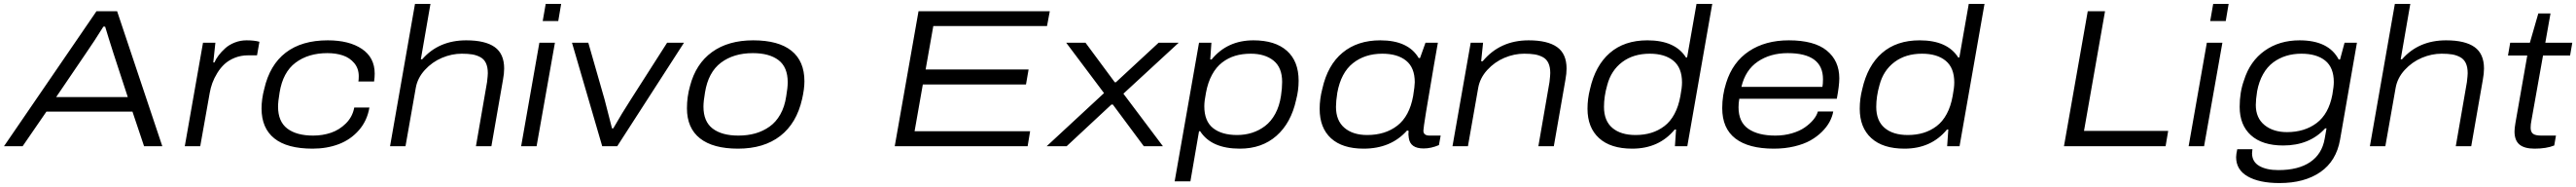

<svg xmlns="http://www.w3.org/2000/svg" viewBox="-30 -743 13108 950"><path d="M-9.8 0 460.9 -686H565.9L795.9 0H703.1L644 -175.8H206.1L85 0ZM255.9 -250H620.1L547.9 -470.2Q541 -490.2 523.2 -548.1Q505.4 -606 504.9 -607.9H496.1Q450.2 -534.2 405.8 -470.2Z M910.2 0 1002.9 -525.9H1065.9L1055.2 -425.8H1061Q1068.8 -443.8 1082.5 -461.9Q1096.2 -480 1116 -497.8Q1135.7 -515.6 1164.3 -526.9Q1192.9 -538.1 1224.1 -538.1Q1264.6 -538.1 1290 -530.8L1277.8 -461.9H1231.9Q1195.8 -461.9 1164.8 -449.5Q1133.8 -437 1112.8 -417.7Q1091.8 -398.4 1075.7 -372.3Q1059.6 -346.2 1050.5 -321.3Q1041.5 -296.4 1037.1 -271L988.8 0Z M1560.5 12.2Q1431.2 12.2 1366 -39.8Q1300.8 -91.8 1300.8 -191.9Q1300.8 -239.3 1314.5 -291Q1342.3 -413.1 1423.8 -475.6Q1505.4 -538.1 1637.7 -538.1Q1746.6 -538.1 1811.5 -494.4Q1876.5 -450.7 1876.5 -369.1Q1876.5 -350.6 1873.5 -329.1H1793.5Q1795.4 -337.9 1795.4 -356Q1795.4 -395 1772.5 -422.4Q1749.5 -449.7 1714.6 -461.4Q1679.7 -473.1 1635.7 -473.1Q1538.6 -473.1 1473.9 -424.6Q1409.2 -376 1392.6 -272.9Q1384.8 -227.5 1384.8 -201.2Q1384.8 -125.5 1431.9 -89.8Q1479 -54.2 1563.5 -54.2Q1611.3 -54.2 1654.1 -68.6Q1696.8 -83 1730.2 -116.2Q1763.7 -149.4 1772.5 -196.8H1849.6Q1838.4 -129.9 1796.4 -81.8Q1754.4 -33.7 1693.8 -10.7Q1633.3 12.2 1560.5 12.2Z M1954.6 0 2081.5 -723.1H2160.2L2111.3 -441.9H2118.2Q2202.6 -538.1 2342.3 -538.1Q2439 -538.1 2487.1 -503.9Q2535.2 -469.7 2535.2 -395Q2535.2 -369.1 2529.3 -337.9L2470.2 0H2391.6L2448.2 -326.2Q2452.1 -360.4 2452.1 -371.1Q2452.1 -401.9 2442.6 -422.1Q2433.1 -442.4 2414.1 -452.6Q2395 -462.9 2373 -466.6Q2351.1 -470.2 2319.3 -470.2Q2268.6 -470.2 2218.8 -449.2Q2168.9 -428.2 2131.6 -387.5Q2094.2 -346.7 2085.4 -295.9L2033.2 0Z M2731.4 -636.2 2746.6 -723.1H2825.2L2810.5 -636.2ZM2621.6 0 2714.4 -525.9H2793.5L2700.2 0Z M3034.2 0 2880.4 -525.9H2963.4L3046.4 -236.8Q3049.3 -227.1 3084 -90.8H3090.3Q3136.7 -171.4 3179.2 -236.8L3364.3 -525.9H3450.2L3110.4 0Z M3725.1 12.2Q3598.1 12.2 3531.7 -40Q3465.3 -92.3 3465.3 -192.9Q3465.3 -251.5 3481 -306.2Q3510.3 -418.9 3592.8 -478.5Q3675.3 -538.1 3802.2 -538.1Q3930.7 -538.1 3996.8 -485.4Q4063 -432.6 4063 -330.1Q4063 -291.5 4051.3 -240.2Q4023.4 -116.7 3939.9 -52.2Q3856.4 12.2 3725.1 12.2ZM3727.1 -54.2Q3773.9 -54.2 3813.5 -65.4Q3853 -76.7 3885.7 -99.9Q3918.5 -123 3940.4 -161.9Q3962.4 -200.7 3970.2 -252.9Q3978 -297.4 3978 -325.2Q3978 -401.9 3931.2 -437.5Q3884.3 -473.1 3800.3 -473.1Q3703.1 -473.1 3638.4 -424.6Q3573.7 -376 3557.1 -272.9Q3549.3 -228.5 3549.3 -201.2Q3549.3 -125.5 3596.2 -89.8Q3643.1 -54.2 3727.1 -54.2Z M4522.5 0 4643.6 -686H5311.5L5297.4 -610.8H4718.8L4679.7 -390.1H5203.6L5190.4 -314H4665.5L4623.5 -76.2H5211.4L5198.7 0Z M5295.4 0 5587.4 -270 5395 -525.9H5493.2L5642.1 -325.2H5647.9L5865.2 -525.9H5967.3L5686 -267.1L5887.2 0H5790L5632.3 -211.9H5625L5397 0Z M5946.8 178.2 6070.8 -525.9H6133.8L6127.9 -440.9H6134.8Q6214.8 -538.1 6347.7 -538.1Q6458 -538.1 6517.8 -485.1Q6577.6 -432.1 6577.6 -333Q6577.6 -283.7 6564.9 -235.8Q6539.1 -118.2 6464.8 -53Q6390.6 12.2 6278.8 12.2Q6133.8 12.2 6076.7 -76.2H6070.8L6026.9 178.2ZM6264.6 -57.1Q6304.7 -57.1 6340.3 -68.4Q6376 -79.6 6406.7 -102.8Q6437.5 -126 6458.7 -165Q6480 -204.1 6487.8 -255.9Q6493.7 -293.9 6493.7 -327.1Q6493.7 -399.9 6450 -435.1Q6406.2 -470.2 6334 -470.2Q6290.5 -470.2 6254.6 -459.5Q6218.8 -448.7 6188.5 -425.5Q6158.2 -402.3 6137 -363.3Q6115.7 -324.2 6106 -271Q6097.7 -229.5 6097.7 -203.1Q6097.7 -127.9 6141.8 -92.5Q6186 -57.1 6264.6 -57.1Z M6908.2 12.2Q6800.3 12.2 6742.4 -40.5Q6684.6 -93.3 6684.6 -189.9Q6684.6 -240.2 6698.2 -292Q6725.1 -412.6 6801 -475.3Q6877 -538.1 6993.2 -538.1Q7135.3 -538.1 7188.5 -448.2H7195.3L7223.1 -525.9H7286.1L7266.1 -412.1Q7212.4 -101.1 7212.4 -79.1Q7212.4 -54.2 7244.1 -54.2H7300.3L7291.5 -5.9Q7251.5 11.2 7213.4 11.2Q7145.5 11.2 7138.2 -42Q7134.8 -60.1 7137.2 -78.1L7129.4 -80.1Q7047.4 12.2 6908.2 12.2ZM6926.3 -57.1Q7018.6 -57.1 7080.1 -105Q7141.6 -152.8 7160.2 -254.9Q7168.5 -306.2 7168.5 -325.2Q7168.5 -399.4 7124.5 -434.8Q7080.6 -470.2 7003.4 -470.2Q6914.6 -470.2 6853.8 -421.9Q6793 -373.5 6774.4 -272Q6767.6 -228.5 6767.6 -200.2Q6767.6 -130.4 6810.5 -93.8Q6853.5 -57.1 6926.3 -57.1Z M7360.4 0 7453.1 -525.9H7516.1L7506.3 -432.1H7514.2Q7602.5 -538.1 7748 -538.1Q7844.2 -538.1 7892.6 -503.9Q7940.9 -469.7 7940.9 -395Q7940.9 -369.1 7935.1 -337.9L7876 0H7797.4L7854 -326.2Q7857.9 -360.4 7857.9 -372.1Q7857.9 -402.3 7848.4 -422.6Q7838.9 -442.9 7819.8 -452.9Q7800.8 -462.9 7778.8 -466.6Q7756.8 -470.2 7725.1 -470.2Q7674.3 -470.2 7624.5 -449.2Q7574.7 -428.2 7537.4 -387.5Q7500 -346.7 7491.2 -295.9L7439 0Z M8274.9 12.2Q8165 12.2 8106.2 -41.3Q8047.4 -94.7 8047.4 -190.9Q8047.4 -240.7 8060.1 -290Q8086.9 -409.7 8160.9 -473.9Q8234.9 -538.1 8352.1 -538.1Q8493.2 -538.1 8548.3 -451.2H8554.2L8602.1 -723.1H8682.1L8555.2 0H8492.2L8498 -85H8491.2Q8411.1 12.2 8274.9 12.2ZM8292 -57.1Q8335 -57.1 8371.3 -68.1Q8407.7 -79.1 8438.2 -102.1Q8468.8 -125 8489.7 -163.8Q8510.7 -202.6 8520 -254.9Q8528.3 -297.4 8528.3 -324.2Q8528.3 -398.4 8484.6 -434.3Q8440.9 -470.2 8364.3 -470.2Q8280.8 -470.2 8224.1 -427.7Q8167.5 -385.3 8147.9 -311Q8131.3 -253.4 8131.3 -200.2Q8131.3 -129.4 8173.8 -93.3Q8216.3 -57.1 8292 -57.1Z M8995.6 12.2Q8867.2 12.2 8800 -39.3Q8732.9 -90.8 8732.9 -193.8Q8732.9 -259.3 8752.9 -321.8Q8785.6 -427.2 8868.9 -482.7Q8952.1 -538.1 9071.8 -538.1Q9200.7 -538.1 9264.6 -486.3Q9328.6 -434.6 9328.6 -345.2Q9328.6 -307.6 9315.9 -241.2H8819.8Q8815.9 -219.7 8815.9 -198.2Q8815.9 -123 8865.7 -88.6Q8915.5 -54.2 9002.9 -54.2Q9047.9 -54.2 9087.2 -65.7Q9126.5 -77.1 9153.1 -95.7Q9179.7 -114.3 9196.8 -135Q9213.9 -155.8 9219.7 -176.8H9297.9Q9293 -149.9 9279.1 -124Q9265.1 -98.1 9240 -73.2Q9214.8 -48.3 9181.4 -29.5Q9147.9 -10.7 9099.9 0.7Q9051.8 12.2 8995.6 12.2ZM8830.6 -301.8H9242.7Q9245.6 -315.9 9245.6 -340.8Q9245.6 -473.1 9065.9 -473.1Q8977.5 -473.1 8914.1 -430.2Q8850.6 -387.2 8830.6 -301.8Z M9660.2 12.2Q9550.3 12.2 9491.5 -41.3Q9432.6 -94.7 9432.6 -190.9Q9432.6 -240.7 9445.3 -290Q9472.2 -409.7 9546.1 -473.9Q9620.1 -538.1 9737.3 -538.1Q9878.4 -538.1 9933.6 -451.2H9939.5L9987.3 -723.1H10067.4L9940.4 0H9877.4L9883.3 -85H9876.5Q9796.4 12.2 9660.2 12.2ZM9677.2 -57.1Q9720.2 -57.1 9756.6 -68.1Q9793 -79.1 9823.5 -102.1Q9854 -125 9875 -163.8Q9896 -202.6 9905.3 -254.9Q9913.6 -297.4 9913.6 -324.2Q9913.6 -398.4 9869.9 -434.3Q9826.2 -470.2 9749.5 -470.2Q9666 -470.2 9609.4 -427.7Q9552.7 -385.3 9533.2 -311Q9516.6 -253.4 9516.6 -200.2Q9516.6 -129.4 9559.1 -93.3Q9601.6 -57.1 9677.2 -57.1Z M10471.7 0 10592.8 -686H10680.7L10573.7 -78.1H11002L10988.8 0Z M11215.8 -636.2 11231 -723.1H11309.6L11294.9 -636.2ZM11106 0 11198.7 -525.9H11277.8L11184.6 0Z M11568.4 187Q11465.8 187 11406.7 153.3Q11347.7 119.6 11347.7 55.2Q11347.7 41 11353.5 15.1H11430.7Q11428.7 30.8 11428.7 35.2Q11428.7 78.6 11465.3 99.9Q11502 121.1 11562.5 121.1Q11664.6 121.1 11724.6 80.3Q11784.7 39.6 11798.3 -38.1Q11799.8 -47.4 11803 -64.5Q11806.2 -81.5 11807.6 -90.8H11800.8Q11721.2 -3.9 11587.4 -3.9Q11481 -3.9 11423.3 -55.7Q11365.7 -107.4 11365.7 -200.2Q11365.7 -274.4 11387.7 -335Q11418 -432.1 11492.7 -485.1Q11567.4 -538.1 11670.4 -538.1Q11818.4 -538.1 11869.6 -440.9H11876.5L11899.4 -525.9H11962.4L11876.5 -33.2Q11857.4 75.2 11776.4 131.1Q11695.3 187 11568.4 187ZM11606.4 -71.8Q11695.8 -71.8 11757.3 -117.9Q11818.8 -164.1 11837.4 -262.2Q11844.7 -303.7 11844.7 -326.2Q11844.7 -399.9 11801 -435.1Q11757.3 -470.2 11679.7 -470.2Q11638.2 -470.2 11602.3 -459.2Q11566.4 -448.2 11536.1 -425.8Q11505.9 -403.3 11484.9 -366.2Q11463.9 -329.1 11454.6 -279.8Q11447.8 -236.3 11447.8 -210Q11447.8 -143.6 11492.2 -107.7Q11536.6 -71.8 11606.4 -71.8Z M12028.3 0 12155.3 -723.1H12233.9L12185.1 -441.9H12191.9Q12276.4 -538.1 12416 -538.1Q12512.7 -538.1 12560.8 -503.9Q12608.9 -469.7 12608.9 -395Q12608.9 -369.1 12603 -337.9L12543.9 0H12465.3L12522 -326.2Q12525.9 -360.4 12525.9 -371.1Q12525.9 -401.9 12516.4 -422.1Q12506.8 -442.4 12487.8 -452.6Q12468.8 -462.9 12446.8 -466.6Q12424.8 -470.2 12393.1 -470.2Q12342.3 -470.2 12292.5 -449.2Q12242.7 -428.2 12205.3 -387.5Q12168 -346.7 12159.2 -295.9L12106.9 0Z M12866.2 12.2Q12814.5 12.2 12789.3 -8.8Q12764.2 -29.8 12764.2 -75.2Q12764.2 -90.8 12769 -119.1L12829.1 -460.9H12731L12742.2 -525.9H12842.3L12885.3 -674.8H12947.3L12920.9 -525.9H13058.1L13046.9 -460.9H12909.2L12850.1 -129.9Q12846.2 -110.8 12846.2 -94.2Q12846.2 -73.2 12857.9 -63.7Q12869.6 -54.2 12900.9 -54.2H12975.1L12966.3 -3.9Q12926.3 12.2 12866.2 12.2Z"/></svg>

Font: Archivo Expanded Light
Style: Italic
Weight: 300
Width: 7
Italic angle: -10°
Designer: Hector Gatti
Foundry: Omnibus-Type
Version: Version 2.001